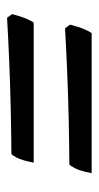

<svg xmlns="http://www.w3.org/2000/svg" viewBox="108 -544 274 530"><g transform="rotate(-90 245.0 -279.0)"><path d="M61 -323Q67.5 -356 74.8 -369.5Q82 -383 85 -384.5Q147.5 -385 215 -386.5Q282.5 -388 346.2 -390.8Q410 -393.5 461 -396.5L471 -382.5Q464.5 -357.5 458.2 -343Q452 -328.5 447.5 -323ZM32 -163Q38.5 -196 45.8 -209.5Q53 -223 56 -224.5Q118.5 -225 186 -226.5Q253.5 -228 317.2 -230.8Q381 -233.5 432 -236.5L442 -222.5Q435.5 -197.5 429.2 -183Q423 -168.5 418.5 -163Z"/></g></svg>

Font: Texturina Medium
Style: Italic
Weight: 500
Italic angle: -11°
Designer: Guillermo Torres Carreño
Foundry: Omnibus-Type
Version: Version 1.002